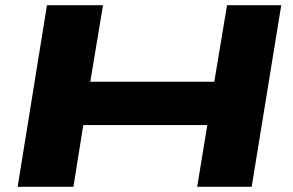

<svg xmlns="http://www.w3.org/2000/svg" viewBox="-20 -720 1128 740"><path d="M48 0 161 -700H377L328 -405H806L855 -700H1064L950 0H740L779 -238H301L263 0Z"/></svg>

Font: Georama ExtraExtended
Style: Bold Italic
Weight: 700
Width: 8
Italic angle: -9°
Designer: Jean-Baptiste Levee
Foundry: Production Type
Version: Version 1.000